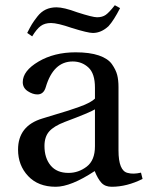

<svg xmlns="http://www.w3.org/2000/svg" viewBox="-20 -702 565 734"><path d="M84 -576Q95 -598 102 -609.5Q109 -621 123 -639Q137 -657 155 -665.5Q173 -674 196 -674Q224 -674 275 -655Q334 -636 351 -636Q371 -636 384 -645Q397 -654 419 -682L439 -671Q415 -624 395 -602Q367 -576 335 -576Q316 -576 255 -595Q200 -614 175 -614Q151 -614 135.5 -602.5Q120 -591 103 -563ZM49 -130Q49 -221 142 -249Q157 -254 189.5 -263.5Q222 -273 240.5 -279Q259 -285 283 -293.5Q307 -302 321.5 -310Q336 -318 343 -325V-367Q343 -421 318 -444Q293 -467 258 -467Q184 -467 155 -369Q147 -341 123 -341Q105 -341 86 -353.5Q67 -366 67 -388Q67 -431 127 -466.5Q187 -502 269 -502Q323 -502 358 -490Q393 -478 408 -456.5Q423 -435 428 -415.5Q433 -396 433 -369V-127Q433 -49 468 -41Q489 -35 519 -42L525 -18Q465 12 407 12Q382 12 368 -3Q354 -18 342 -48Q251 12 193 12Q126 12 87.5 -29Q49 -70 49 -130ZM150 -144Q150 -98 173.5 -69.5Q197 -41 242 -41Q280 -41 311.5 -65Q343 -89 343 -143V-284Q324 -272 228 -236Q186 -220 168 -199.5Q150 -179 150 -144Z"/></svg>

Font: Linguistics Pro
Style: Regular
Weight: 400
Designer: Stefan Peev, Context Ltd
Foundry: Stefan Peev, Context Ltd
Version: Version 001.000